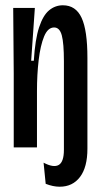

<svg xmlns="http://www.w3.org/2000/svg" viewBox="-20 -558 378 727"><path d="M32 0V-281L30 -528H112L98 -328H108Q113 -409 128 -454.5Q143 -500 166 -519Q189 -538 218 -538Q267 -538 289 -490.5Q311 -443 311 -339V5Q311 75 283 112Q255 149 206 149Q181 149 153 138L145 58Q183 78 202.5 66.5Q222 55 222 9V-326Q222 -394 214 -424Q206 -454 185 -454Q161 -454 147 -420Q133 -386 126.5 -331Q120 -276 120 -213V0Z"/></svg>

Font: Bricolage Grotesque 96pt Condensed
Style: Regular
Weight: 400
Width: 3
Designer: Mathieu Triay
Foundry: Atelier Triay
Version: Version 1.001; ttfautohint (v1.8.4.7-5d5b);gftools[0.9.33.de